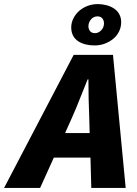

<svg xmlns="http://www.w3.org/2000/svg" viewBox="-86 -918 668 938"><path d="M376 -696Q353 -696 332.5 -701Q312 -706 296 -716.5Q280 -727 271 -744Q262 -761 262 -784Q262 -807 272.5 -828Q283 -849 300.5 -864.5Q318 -880 341.5 -889Q365 -898 392 -898Q414 -898 434.5 -892.5Q455 -887 471 -876.5Q487 -866 496.5 -849Q506 -832 506 -810Q506 -786 496 -765Q486 -744 468 -729Q450 -714 426.5 -705Q403 -696 376 -696ZM378 -756Q395 -756 408.5 -770Q422 -784 422 -804Q422 -818 414 -828Q406 -838 390 -838Q371 -838 358.5 -823Q346 -808 346 -790Q346 -776 354 -766Q362 -756 378 -756ZM266 -344 232 -268H352L350 -344Q348 -391 347 -435.5Q346 -480 346 -530H342Q322 -482 304.5 -436.5Q287 -391 266 -344ZM-66 0 274 -650H466L528 0H360L356 -148H177L110 0Z"/></svg>

Font: TypoPRO Source Sans Pro
Style: Italic
Weight: 900
Italic angle: -11°
Designer: Paul D. Hunt
Foundry: Adobe Systems Incorporated
Version: Version 1.075;PS 2.000;hotconv 1.0.86;makeotf.lib2.5.63406